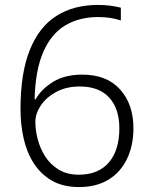

<svg xmlns="http://www.w3.org/2000/svg" viewBox="-20 -812 612 777"><path d="M300 -55Q235 -55 190 -81Q145 -107 116.5 -151.5Q88 -196 75.5 -252.5Q63 -309 63 -370Q63 -516 100.5 -609.5Q138 -703 208 -747.5Q278 -792 376 -792Q404 -792 426.5 -789Q449 -786 469 -781V-729Q430 -743 377 -743Q301 -743 244.5 -709.5Q188 -676 155.5 -602.5Q123 -529 120 -410H124Q147 -451 194.5 -480.5Q242 -510 313 -510Q412 -510 466 -450Q520 -390 520 -293Q520 -223 494 -169Q468 -115 419 -85Q370 -55 300 -55ZM299 -105Q378 -105 420.5 -154.5Q463 -204 463 -293Q463 -372 422 -417Q381 -462 303 -462Q248 -462 207.5 -440Q167 -418 145 -385Q123 -352 123 -319Q123 -286 132.5 -249Q142 -212 162.5 -179.5Q183 -147 217 -126Q251 -105 299 -105Z"/></svg>

Font: Noto Sans Malayalam UI Light
Style: Regular
Weight: 300
Designer: Jelle Bosma - Monotype Design Team
Foundry: Monotype Imaging Inc.
Version: Version 2.104; ttfautohint (v1.8.4.7-5d5b)